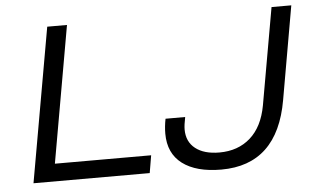

<svg xmlns="http://www.w3.org/2000/svg" viewBox="-50 -763 1392 851"><g transform="rotate(-5 646.5 -337.0)"><path d="M66.9 0 188 -686H275.9L168.9 -78.1H597.2L584 0ZM901.9 12.2Q790.5 12.2 729.2 -33.9Q668 -80.1 668 -168Q668 -199.2 674.8 -233.9H762.2Q754.9 -198.2 754.9 -179.2Q754.9 -124.5 793.5 -94.2Q832 -64 899.9 -64Q982.9 -64 1037.8 -112.5Q1092.8 -161.1 1109.9 -254.9L1186 -686H1273.9L1201.2 -271Q1151.9 12.2 901.9 12.2Z"/></g></svg>

Font: Archivo Expanded Light
Style: Italic
Weight: 300
Width: 7
Italic angle: -10°
Designer: Hector Gatti
Foundry: Omnibus-Type
Version: Version 2.001